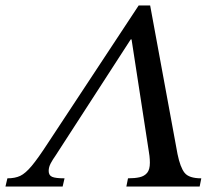

<svg xmlns="http://www.w3.org/2000/svg" viewBox="-80 -682 785 702"><path d="M149 0H-60L-53 -30Q-25 -30 -6 -39Q13 -48 36 -75.5Q59 -103 96 -160L427 -662H469L569 -119Q579 -70 595 -50Q611 -30 656 -30L650 0H382L388 -30Q413 -30 430.5 -34Q448 -38 458 -50Q468 -62 468 -87Q468 -99 466.5 -112Q465 -125 464 -129L401 -538H398L123 -113Q113 -99 105.5 -85Q98 -71 98 -57Q98 -41 110.5 -35.5Q123 -30 156 -30Z"/></svg>

Font: STIX Two Text
Style: Italic
Weight: 400
Italic angle: -12°
Designer: Ross Mills, John Hudson & Paul Hanslow, Tiro Typeworks Ltd; with prior portions MicroPress Inc. and Coen Hoffman, Elsevi
Foundry: Tiro Typeworks Ltd
Version: Version 2.13 b171